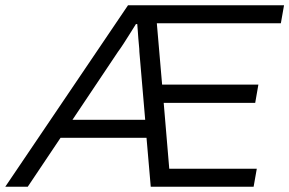

<svg xmlns="http://www.w3.org/2000/svg" viewBox="-61 -706 1094 726"><path d="M-41 0 423 -686H1013L1001 -618H532L552 -386H916L904 -317H558L579 -68H910L898 0H509L493 -185H168L44 0ZM213 -253H488L466 -510Q466 -520 464.5 -533.5Q463 -547 462 -561.5Q461 -576 460 -589.5Q459 -603 458 -615H453Q443 -599 430.5 -579Q418 -559 406 -540.5Q394 -522 385 -510Z"/></svg>

Font: Archivo SemiBold Light
Style: Italic
Weight: 300
Italic angle: -10°
Version: Version 2.001